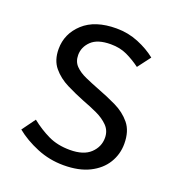

<svg xmlns="http://www.w3.org/2000/svg" viewBox="-109 -642 680 742"><g transform="rotate(20 231.5 -270.5)"><path d="M233 13Q175 13 123 -8.5Q71 -30 33 -61L73 -116Q108 -88 146.5 -69.5Q185 -51 236 -51Q292 -51 320 -77.5Q348 -104 348 -141Q348 -170 329 -189.5Q310 -209 281 -222.5Q252 -236 222 -247Q184 -262 147 -280.5Q110 -299 86 -328Q62 -357 62 -403Q62 -466 110 -510Q158 -554 246 -554Q294 -554 336.5 -536.5Q379 -519 410 -494L370 -441Q343 -461 313.5 -475Q284 -489 246 -489Q192 -489 166.5 -464.5Q141 -440 141 -407Q141 -380 157.5 -363Q174 -346 201 -334Q228 -322 259 -310Q299 -295 337.5 -276.5Q376 -258 401 -227.5Q426 -197 426 -145Q426 -102 404 -66Q382 -30 339 -8.5Q296 13 233 13Z"/></g></svg>

Font: Source Han Sans SC Normal
Style: Regular
Weight: 350
Designer: Ryoko NISHIZUKA 西塚涼子 (kana, bopomofo & ideographs); Paul D. Hunt (Latin, Greek & Cyrillic); Sandoll Communications 산돌커뮤니
Foundry: Adobe
Version: Version 2.004;hotconv 1.0.118;makeotfexe 2.5.65603